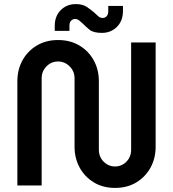

<svg xmlns="http://www.w3.org/2000/svg" viewBox="-20 -908 847 940"><path d="M543 12Q484 12 439.5 -15Q395 -42 370 -87.5Q345 -133 345 -190V-525Q345 -559 321 -583Q297 -607 264 -607Q231 -607 207.5 -583Q184 -559 184 -525V0H65V-510Q65 -567 90 -612.5Q115 -658 160 -685Q205 -712 264 -712Q324 -712 369 -685Q414 -658 439 -612.5Q464 -567 464 -510V-175Q464 -140 487.5 -116.5Q511 -93 543 -93Q576 -93 599 -116.5Q622 -140 622 -175V-700H742V-190Q742 -133 717 -87.5Q692 -42 647.5 -15Q603 12 543 12ZM479 -747Q438 -747 419 -762Q400 -777 386 -792Q376 -801 367.5 -808Q359 -815 347 -815Q336 -815 328 -806.5Q320 -798 320 -783V-757H248V-781Q248 -829 277.5 -858.5Q307 -888 351 -888Q385 -888 406 -873.5Q427 -859 442 -846Q452 -836 461.5 -828Q471 -820 483 -820Q494 -820 502 -828.5Q510 -837 510 -853V-879H582V-854Q582 -806 552.5 -776.5Q523 -747 479 -747Z"/></svg>

Font: MuseoModerno Medium
Style: Regular
Weight: 500
Designer: Pablo Cosgaya, Héctor Gatti, Marcela Romero, and the Authors of The MuseoModerno Project.
Foundry: Omnibus-Type Team
Version: Version 1.001